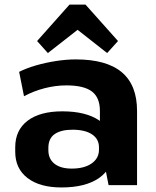

<svg xmlns="http://www.w3.org/2000/svg" viewBox="-20 -810 682 840"><path d="M417.1 -194.1V-324.7Q417.1 -383 382.1 -409.7Q347.1 -436.4 270.6 -436.4Q223.1 -436.4 175.6 -424.2Q128.1 -412 85 -389.1L63.7 -495.7Q95.4 -511.6 137.6 -523.9Q179.8 -536.1 225.3 -543.1Q270.8 -550.1 311.4 -550.1Q446 -550.1 512.8 -494Q579.6 -437.9 579.6 -324.7V0H455ZM248.8 10.1Q154 10.1 100.3 -31.2Q46.6 -72.5 46.6 -146.1V-165.7Q46.6 -240.3 100.5 -281.6Q154.5 -322.9 252.8 -322.9Q355.6 -322.9 414.5 -282.9Q473.4 -242.8 473.4 -169.2V-148.1Q473.4 -73.5 414 -31.7Q354.6 10.1 248.8 10.1ZM293.6 -72.4Q348.6 -72.4 380.8 -94.9Q413 -117.4 413 -155V-165.8Q413 -201.9 382.5 -222.2Q352.1 -242.5 297.1 -242.5Q247.1 -242.5 219.3 -223.4Q191.6 -204.3 191.6 -162.9V-153Q191.6 -114.5 218.6 -93.4Q245.6 -72.4 293.6 -72.4ZM142.3 -630.5 284.2 -790H354L496.3 -630.5L448.8 -577.9L275.4 -714.1H363.7L189.4 -577.9Z"/></svg>

Font: Pathway Extreme 8pt Thin
Style: Regular
Weight: 100
Version: Version 1.001;gftools[0.9.26]